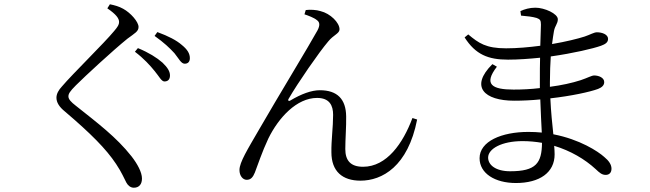

<svg xmlns="http://www.w3.org/2000/svg" viewBox="-20 -813 3040 898"><path d="M749 -432C766 -432 775 -442 775 -460C775 -479 764 -497 740 -520C714 -543 676 -567 625 -588L611 -571C653 -539 682 -507 703 -481C724 -456 735 -432 749 -432ZM844 -515C859 -515 868 -524 868 -541C868 -563 856 -582 830 -603C806 -624 768 -644 716 -663L703 -645C748 -613 773 -589 796 -564C817 -538 827 -515 844 -515ZM537 -710C537 -698 531 -688 514 -668C468 -612 320 -468 270 -409C254 -392 244 -374 244 -356C244 -334 257 -313 283 -292C404 -189 476 -117 523 -46C551 -4 560 21 571 41C578 54 590 65 606 65C631 65 644 48 644 22C644 -7 623 -46 595 -82C524 -172 437 -237 334 -319C312 -336 300 -349 300 -362C300 -374 306 -385 335 -414C377 -456 509 -578 576 -632C611 -658 628 -666 628 -687C628 -711 591 -753 556 -772C536 -783 518 -788 494 -793L482 -774C523 -746 537 -727 537 -710Z M1462 -719C1475 -710 1478 -696 1465 -671C1429 -605 1278 -357 1191 -206C1139 -116 1100 -54 1100 -18C1100 10 1116 28 1134 28C1153 28 1163 16 1172 -6C1186 -42 1205 -101 1235 -165C1283 -263 1368 -355 1463 -355C1521 -355 1538 -320 1538 -276C1538 -217 1529 -156 1530 -101C1530 -11 1582 32 1666 32C1767 32 1888 -34 1931 -254L1909 -261C1865 -143 1789 -33 1678 -33C1620 -33 1595 -62 1595 -116C1595 -162 1600 -222 1599 -269C1598 -349 1558 -391 1476 -391C1437 -391 1390 -374 1338 -343C1330 -338 1325 -343 1330 -351C1372 -424 1473 -570 1515 -619C1540 -650 1568 -656 1568 -676C1568 -707 1525 -750 1479 -761C1461 -767 1430 -769 1410 -766L1404 -746C1422 -740 1449 -730 1462 -719Z M2366 -12C2299 -12 2263 -41 2263 -76C2263 -117 2326 -153 2424 -153C2455 -153 2486 -150 2515 -145C2514 -50 2487 -12 2366 -12ZM2552 -429C2552 -476 2554 -516 2556 -549C2662 -564 2755 -586 2791 -599C2810 -606 2824 -614 2824 -631C2824 -652 2796 -662 2772 -662C2758 -662 2741 -651 2714 -642C2683 -632 2627 -618 2562 -607C2565 -631 2568 -651 2571 -668C2576 -694 2589 -702 2589 -723C2589 -749 2527 -777 2484 -777C2457 -777 2433 -770 2414 -761L2417 -740C2449 -737 2469 -735 2490 -729C2506 -723 2510 -718 2510 -698C2510 -689 2509 -650 2507 -599C2454 -592 2398 -587 2347 -587C2253 -587 2219 -611 2170 -652L2153 -638C2204 -558 2263 -534 2356 -534C2404 -534 2456 -538 2506 -543C2505 -509 2505 -474 2505 -441V-401C2464 -396 2422 -394 2382 -394C2282 -394 2240 -418 2304 -501L2283 -513C2176 -407 2245 -342 2385 -342C2425 -342 2466 -344 2507 -348C2509 -287 2512 -233 2514 -193C2494 -195 2473 -196 2451 -196C2326 -196 2223 -152 2223 -73C2223 -2 2295 43 2393 43C2504 43 2574 -6 2574 -91C2574 -104 2573 -117 2572 -131C2648 -108 2715 -69 2766 -22C2784 -5 2795 5 2813 5C2829 5 2840 -5 2840 -24C2840 -43 2828 -61 2806 -79C2777 -105 2692 -161 2568 -185C2563 -232 2557 -288 2554 -353C2652 -364 2739 -383 2777 -397C2795 -404 2806 -414 2806 -429C2806 -450 2780 -460 2759 -460C2747 -460 2729 -449 2696 -438C2656 -425 2606 -414 2552 -407Z"/></svg>

Font: Source Han Serif AKR9
Style: Regular
Weight: 400
Designer: Ryoko NISHIZUKA 西塚涼子 (kana & ideographs); Frank Grießhammer (Latin, Greek & Cyrillic); Sandoll Communications 산돌커뮤니케이션, 
Foundry: Adobe Systems Incorporated
Version: Version 1.005;hotconv 1.0.107;makeotfexe 2.5.65593